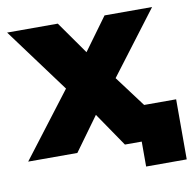

<svg xmlns="http://www.w3.org/2000/svg" viewBox="-74 -617 798 796"><g transform="rotate(-10 324.5 -218.5)"><path d="M0 0 207 -271 6.8 -542H220.2L316.9 -404.8L417 -542H617.2L417 -277.8L514.2 -147.9H648.9V105H478V0H407.2L310.1 -142.1L207 0Z"/></g></svg>

Font: Montserrat ExtraBold
Style: Regular
Weight: 800
Designer: Julieta Ulanovsky
Foundry: Julieta Ulanovsky
Version: Version 9.000